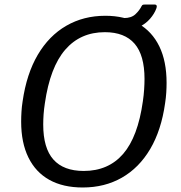

<svg xmlns="http://www.w3.org/2000/svg" viewBox="-20 -822 804 852"><path d="M347 10Q260 10 199.1 -23.8Q138.3 -57.6 106.1 -123.1Q73.9 -188.7 73.9 -282.1Q73.9 -303.4 75.3 -326.1Q76.6 -348.7 80.3 -372Q97.8 -494 147.5 -578.6Q197.2 -663.2 274 -707.6Q350.8 -752 447.4 -752Q533.1 -752 593.9 -717.2Q654.8 -682.4 687 -616.2Q719.2 -550 719.2 -454.2Q719.2 -433.6 717.8 -411.1Q716.4 -388.6 712.7 -364.5Q696 -244.6 646.6 -160.8Q597.1 -77.1 520.8 -33.6Q444.5 10 347 10ZM351.5 -63.4Q460.8 -63.4 526.4 -139Q591.9 -214.6 614 -372.7Q618 -400.2 619.6 -425.1Q621.3 -449.9 621.3 -471.7Q621.3 -577.2 577.1 -628.2Q532.9 -679.2 445.3 -679.2Q336.7 -679.2 269.4 -601.4Q202.1 -523.6 179.1 -363.7Q175.1 -337.9 173.4 -314Q171.8 -290.1 171.8 -269.4Q171.8 -164.7 217 -114Q262.2 -63.4 351.5 -63.4ZM665.7 -801.9Q673.1 -801.9 675 -797.3Q676.9 -792.8 674.1 -785.4Q665.4 -761.1 645.8 -738.6Q626.2 -716 596.4 -701.9Q566.5 -687.7 526 -687.7L530.4 -741.9Q562.9 -741.9 581 -758.9Q599.1 -775.9 608.6 -795.4Q611.4 -800.5 615.1 -801.2Q618.9 -801.9 622.7 -801.9Z"/></svg>

Font: Libre Franklin Thin
Style: Italic
Weight: 100
Italic angle: -8°
Designer: Pablo Impallari, Rodrigo Fuenzalida, Nhung Nguyen
Foundry: Impallari Type
Version: Version 3.000